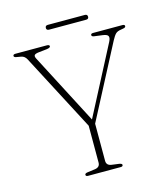

<svg xmlns="http://www.w3.org/2000/svg" viewBox="-117 -892 859 983"><g transform="rotate(-15 312.0 -400.0)"><path d="M412.5 -8.5Q412.5 0 400.5 0H227.5Q215.5 0 215.5 -8.5Q215.5 -16 229 -18L270.5 -23.5Q297 -27.5 297 -51.5V-247L83.5 -655Q73.5 -674.5 55 -678L34.5 -681.5Q23.5 -683 20.5 -685.8Q17.5 -688.5 17.5 -691.5Q17.5 -700 30 -700H195.5Q210.5 -700 210.5 -692Q210.5 -683.5 190.5 -681L149 -676.5Q130 -674.5 124.8 -668.8Q119.5 -663 125.5 -650.5L321.5 -273.5L509.5 -634.5Q519.5 -654 514.5 -663.8Q509.5 -673.5 485.5 -676.5L443.5 -682Q429.5 -683.5 429.5 -691.5Q429.5 -700 441.5 -700H597Q609.5 -700 609.5 -691.5Q609.5 -688.5 606.5 -685.5Q603.5 -682.5 592 -681L584 -679.5Q565 -677 555.5 -667.8Q546 -658.5 533.5 -635L331.5 -248.5V-51.5Q331.5 -27.5 357.5 -23.5L398.5 -18Q412.5 -15.5 412.5 -8.5ZM214.5 -787Q214.5 -800 228.5 -800H424.5Q438.5 -800 438.5 -787Q438.5 -774.5 424.5 -774.5H228.5Q214.5 -774.5 214.5 -787Z"/></g></svg>

Font: Fraunces 72pt Soft Thin
Style: Regular
Weight: 100
Version: Version 1.000;[b76b70a41]